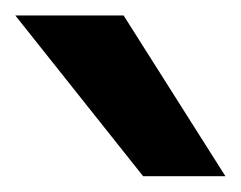

<svg xmlns="http://www.w3.org/2000/svg" viewBox="-209 -861 308 245"><path d="M-189.5 -841.3H-51.3L78.6 -636.2H-26.4Z"/></svg>

Font: Tauri
Style: Regular
Weight: 400
Designer: Yvonne Schüttler
Foundry: Yvonne Schüttler
Version: Version 1.003; ttfautohint (v0.93.8-669f) -l 13 -r 13 -G 200